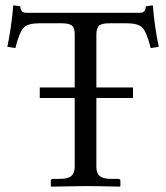

<svg xmlns="http://www.w3.org/2000/svg" viewBox="-20 -693 618 714"><path d="M127.9 -328.6V-367.7H257.8V-566.9Q257.8 -589.8 247.3 -598.1Q236.8 -606.4 209.5 -606.4H125.5Q84 -606.4 68.1 -590.1Q52.2 -573.7 37.1 -514.2L7.3 -519Q22.9 -593.3 29.3 -673.3L55.7 -669.4Q55.7 -645.5 77.1 -645.5H500.5Q522 -645.5 522 -669.4L548.3 -673.3Q554.7 -593.3 570.3 -519L540.5 -514.2Q525.4 -573.7 509.5 -590.1Q493.7 -606.4 452.1 -606.4H386.2Q358.9 -606.4 348.6 -597.7Q338.4 -588.9 338.4 -564.5V-367.7H474.6V-328.6H338.4V-71.8Q338.4 -48.3 351.1 -38.1Q363.8 -27.8 393.1 -27.8H419.4Q427.7 -27.8 427.7 -19.5V-1L425.8 1Q338.4 -1 299.3 -1L170.9 1L168.9 -1V-19.5Q168.9 -27.8 176.8 -27.8H203.1Q232.9 -27.8 245.4 -38.8Q257.8 -49.8 257.8 -71.8V-328.6Z"/></svg>

Font: Libertinage
Style: f
Weight: 400
Designer: OSP
Foundry: OSP
Version: Version 1.0; 2008; OFL relea